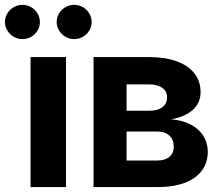

<svg xmlns="http://www.w3.org/2000/svg" viewBox="-68 -763 899 783"><path d="M56.6 -530.3H201.2V0H56.6ZM-47.9 -672.9Q-47.9 -691.9 -38.3 -708Q-28.8 -724.1 -12.2 -733.6Q4.4 -743.2 23.4 -743.2Q43 -743.2 59.3 -733.6Q75.7 -724.1 85.2 -708Q94.7 -691.9 94.7 -672.9Q94.7 -654.3 85.2 -638.4Q75.7 -622.6 59.3 -613Q43 -603.5 23.4 -603.5Q4.4 -603.5 -12 -613Q-28.3 -622.6 -38.1 -638.7Q-47.9 -654.8 -47.9 -672.9ZM163.1 -672.9Q163.1 -691.9 172.6 -708Q182.1 -724.1 198.7 -733.6Q215.3 -743.2 234.4 -743.2Q253.9 -743.2 270.3 -733.6Q286.6 -724.1 296.1 -708Q305.7 -691.9 305.7 -672.9Q305.7 -654.3 296.1 -638.4Q286.6 -622.6 270.3 -613Q253.9 -603.5 234.4 -603.5Q215.3 -603.5 199 -613Q182.6 -622.6 172.9 -638.7Q163.1 -654.8 163.1 -672.9Z M313.5 -530.3H539.1Q604 -530.3 651.4 -513.4Q698.7 -496.6 724.4 -464.4Q750 -432.1 750 -386.7Q750 -343.8 718.5 -315.2Q687 -286.6 629.9 -276.4Q675.8 -272.9 709.7 -255.1Q743.7 -237.3 761.5 -208.5Q779.3 -179.7 779.3 -144.5Q779.3 -99.6 755.1 -67.1Q731 -34.7 685.1 -17.3Q639.2 0 574.2 0H313.5ZM640.6 -164.1Q640.6 -193.4 622.8 -210Q605 -226.6 574.2 -226.6H448.2V-108.4H574.2Q605 -108.4 622.8 -123.3Q640.6 -138.2 640.6 -164.1ZM613.3 -366.2Q613.3 -391.1 593.5 -405Q573.7 -418.9 539.1 -418.9H448.2V-311.5H542Q575.7 -311.5 594.5 -325.9Q613.3 -340.3 613.3 -366.2Z"/></svg>

Font: Pretendard GOV
Style: Bold
Weight: 700
Designer: Base glyphs from Inter by Rasmus Andersson; Hangeul glyphs from Noto Sans CJK(Source Han Sans) by Jang Soo-young and Kan
Foundry: Kil Hyung-jin
Version: Version 1.309